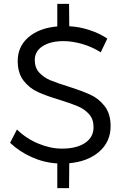

<svg xmlns="http://www.w3.org/2000/svg" viewBox="-20 -842 651 995"><path d="M333 -394Q404.8 -371.1 448.5 -351.1Q492.2 -331.1 522.7 -291.5Q553.2 -252 553.2 -188Q553.2 -107.9 494.6 -56.4Q436 -4.9 338.9 3.9L337.9 132.8H276.9V4.9Q208 1 143.6 -28.1Q79.1 -57.1 32.2 -102.1L67.9 -170.9Q115.7 -124 178.5 -97.9Q241.2 -71.8 300.8 -71.8Q377 -71.8 420.9 -101.3Q464.8 -130.9 464.8 -183.1Q464.8 -224.1 441.9 -250Q418.9 -275.9 385 -290.5Q351.1 -305.2 290 -324.2Q220.2 -345.2 176.5 -365Q132.8 -384.8 102.3 -423.8Q71.8 -462.9 71.8 -525.9Q71.8 -601.1 127.4 -648.9Q183.1 -696.8 276.9 -705.1V-821.8H337.9L338.9 -706.1Q393.1 -703.1 444.6 -686Q496.1 -668.9 536.1 -642.1L502 -570.8Q457 -599.6 405.5 -614.3Q354 -628.9 309.1 -628.9Q241.2 -628.9 200.7 -602.5Q160.2 -576.2 160.2 -530.8Q160.2 -491.2 183.1 -466.1Q206.1 -440.9 240 -426.5Q273.9 -412.1 333 -394Z"/></svg>

Font: Argentum Sans Light
Style: Regular
Weight: 300
Designer: Julieta Ulanovsky (Modified by Cristiano Sobral)
Foundry: Julieta Ulanovsky
Version: Version 1.000; ttfautohint (v1.5.65-e2d9)